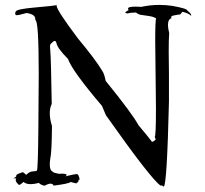

<svg xmlns="http://www.w3.org/2000/svg" viewBox="-20 -749 838 783"><path d="M650 14 648 12Q661 3 669 -334V-444L668 -540Q668 -592 670 -614Q665 -634 665 -647Q665 -671 680 -675Q678 -677 678 -679Q678 -684 689 -686Q708 -690 713 -690Q714 -690 714 -689L724 -701Q749 -695 759 -685L760 -687Q760 -693 744 -706Q744 -714 683 -725Q656 -729 630 -729Q593 -729 556 -721L534 -722Q502 -722 502 -714Q502 -711 505 -708Q498 -705 490 -698Q496 -694 500 -694Q502 -694 506 -695.5Q510 -697 534 -698Q542 -692 551 -689Q597 -683 605.5 -679.5Q614 -676 617 -674Q613 -669 613 -581L616 -307Q616 -192 611 -192L615 -180Q606 -171 601 -171Q599 -171 598 -173Q589 -186 545 -238Q520 -285 411 -419Q405 -449 397 -460Q369 -507 298 -592Q211 -708 211 -725Q211 -727 212 -728Q197 -725 122.5 -718.5Q48 -712 44 -702Q42 -697 42 -694Q42 -687 48 -687Q57 -687 88 -696Q124 -691 124 -671V-667Q138 -667 138 -447Q138 -408 136.5 -232.5Q135 -57 130.5 -53.5Q126 -50 113.5 -50Q101 -50 87 -36Q77 -45 73 -47Q46 -38 46 -34L47 -32Q47 -28 34 -21L41 -22Q46 -22 46 -20Q46 -15 43 -15L45 -21L44 -15Q44 -7 55 3Q56 5 58 5Q63 5 76 -7Q86 2 105 2Q119 2 138 -3Q151 8 163 8Q177 0 186 0Q195 0 199 8Q262 0 268 -7Q289 -1 292 -1H293Q293 -2 291 -3Q301 -4 301 -18V-23Q297 -20 297 -18Q297 -16 305 -16Q301 -39 294 -39Q283 -39 247 -30Q249 -31 253 -37Q244 -41 234 -41L223 -40Q197 -44 195 -49Q183 -54 183 -78Q183 -89 185 -102Q191 -126 192 -235Q183 -264 183 -287Q183 -309 191 -325Q188 -516 185 -543L184 -558Q184 -570 189 -572Q198 -582 203 -582Q208 -582 210 -574Q214 -552 257 -509Q275 -459 396 -317L412 -279Q597 -17 635 8L637 7Q640 7 645 10Z"/></svg>

Font: Xiaobo Songti 小帛宋体
Style: Regular
Weight: 400
Version: Version 1.501;March 17, 2024;FontCreator 14.0.0.2814 64-bit